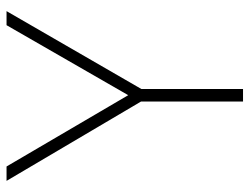

<svg xmlns="http://www.w3.org/2000/svg" viewBox="-108 -655 763 587"><g transform="rotate(-90 273.5 -361.5)"><path d="M533 -723 295 -311V0H256.5V-312L14 -723H58L276 -351L490 -723Z"/></g></svg>

Font: Public Sans Thin
Style: Regular
Weight: 100
Designer: The Public Sans project authors (U.S. Web Design System). Libre Franklin designed by Pablo Impallari and Rodrigo Fuenzal
Version: Version 1.008